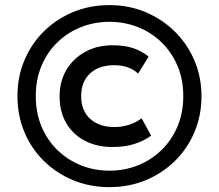

<svg xmlns="http://www.w3.org/2000/svg" viewBox="-20 -730 878 770"><path d="M419 20.5Q340.5 20.5 273.5 -7.2Q206.5 -35 156 -84.5Q105.5 -134 77.8 -200.5Q50 -267 50 -344.5Q50 -422 78 -488.5Q106 -555 156.2 -604.5Q206.5 -654 273.5 -681.8Q340.5 -709.5 419 -709.5Q497 -709.5 564 -681.2Q631 -653 681.5 -603Q732 -553 760 -486.8Q788 -420.5 788 -344.5Q788 -267 760 -200.5Q732 -134 681.5 -84.5Q631 -35 564 -7.2Q497 20.5 419 20.5ZM419 -45.5Q479.5 -45.5 532.8 -66.8Q586 -88 627 -127.5Q668 -167 691.5 -222Q715 -277 715 -344.5Q715 -412 691.5 -466.8Q668 -521.5 627 -561Q586 -600.5 532.5 -621.5Q479 -642.5 419 -642.5Q359 -642.5 305.5 -621.5Q252 -600.5 211 -561Q170 -521.5 146.8 -466.8Q123.5 -412 123.5 -344.5Q123.5 -277 146.8 -222Q170 -167 211 -127.5Q252 -88 305.2 -66.8Q358.5 -45.5 419 -45.5ZM431 -140.5Q368 -140.5 320.2 -165.5Q272.5 -190.5 245.8 -236Q219 -281.5 219 -344Q219 -403.5 246.2 -449.5Q273.5 -495.5 321.5 -522Q369.5 -548.5 431.5 -548.5Q480 -548.5 514.5 -536.8Q549 -525 576 -503L534 -435Q516 -451.5 492 -460Q468 -468.5 437.5 -468.5Q376.5 -468.5 341 -435.2Q305.5 -402 305.5 -344.5Q305.5 -286.5 341.5 -253.5Q377.5 -220.5 439.5 -220.5Q467.5 -220.5 495.2 -228.8Q523 -237 548 -255.5L586 -186Q557.5 -165 519.5 -152.8Q481.5 -140.5 431 -140.5Z"/></svg>

Font: Geologica Roman SemiBold
Style: Regular
Weight: 600
Designer: Sindre Bremnes, Frode Helland
Foundry: Monokrom Skriftforlag AS
Version: Version 1.010;gftools[0.9.28]